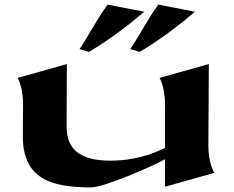

<svg xmlns="http://www.w3.org/2000/svg" viewBox="-20 -798 1015 833"><path d="M884 -166 886 -520 672 -460C675 -458 696 -414 696 -342V-157C602 -108 510 -101 460 -101C345 -101 269 -137 269 -248L270 -520L56 -460C59 -458 81 -414 80 -342L79 -209C78 -20 205 15 374 15C434 15 651 -81 696 -107V12L910 -48C907 -50 884 -94 884 -166ZM325 -585 366 -573C453 -624 539 -690 606 -747L447 -778C403 -719 364 -642 325 -585ZM545 -585 586 -573C673 -624 759 -690 826 -747L667 -778C623 -719 584 -642 545 -585Z"/></svg>

Font: Coconat
Style: Bold
Weight: 900
Width: 8
Designer: Sara Lavazza
Foundry: Collletttivo
Version: Version 1.000;Glyphs 3.2 (3217)